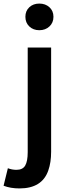

<svg xmlns="http://www.w3.org/2000/svg" viewBox="-71 -821 388 1074"><path d="M-51 218 -27 120Q-4 129 21 129Q56 129 70 105Q84 81 84 30V-555H215V28Q215 88 199 133Q164 233 38 233Q-12 233 -51 218ZM71 -727Q71 -760 93 -780.5Q115 -801 149 -801Q183 -801 205.5 -780.5Q228 -760 228 -727Q228 -694 205.5 -673Q183 -652 149 -652Q115 -652 93 -673Q71 -694 71 -727Z"/></svg>

Font: Merged Yaku Han JP SemiBold
Style: Regular
Weight: 600
Designer: Ryoko NISHIZUKA 西塚涼子 (kana, bopomofo & ideographs); Paul D. Hunt (Latin, Greek & Cyrillic); Sandoll Communications 산돌커뮤니
Foundry: Adobe
Version: Version 2.004